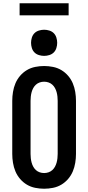

<svg xmlns="http://www.w3.org/2000/svg" viewBox="-20 -1147 540 1175"><path d="M250 8Q223 8 195.5 2.5Q168 -3 144.5 -17Q121 -31 103 -52Q85 -73 74.5 -98Q64 -123 59.5 -150.5Q55 -178 55 -205V-530Q55 -557 59.5 -584.5Q64 -612 74.5 -637Q85 -662 103 -683Q121 -704 144.5 -718Q168 -732 195.5 -737.5Q223 -743 250 -743Q277 -743 304.5 -737.5Q332 -732 355.5 -718Q379 -704 397 -683Q415 -662 425.5 -637Q436 -612 440.5 -584.5Q445 -557 445 -530V-205Q445 -178 440.5 -150.5Q436 -123 425.5 -98Q415 -73 397 -52Q379 -31 355.5 -17Q332 -3 304.5 2.5Q277 8 250 8ZM250 -88Q264 -88 277 -92.5Q290 -97 300 -106Q310 -115 316.5 -127Q323 -139 326.5 -152Q330 -165 331.5 -178.5Q333 -192 333 -205V-530Q333 -543 331.5 -556.5Q330 -570 326.5 -583Q323 -596 316.5 -608Q310 -620 300 -629Q290 -638 277 -642.5Q264 -647 250 -647Q236 -647 223 -642.5Q210 -638 200 -629Q190 -620 183.5 -608Q177 -596 173.5 -583Q170 -570 168.5 -556.5Q167 -543 167 -530V-205Q167 -192 168.5 -178.5Q170 -165 173.5 -152Q177 -139 183.5 -127Q190 -115 200 -106Q210 -97 223 -92.5Q236 -88 250 -88ZM250 -805Q234 -805 218 -810Q202 -815 191 -826Q180 -837 175 -853Q170 -869 170 -885Q170 -901 175 -917Q180 -933 191 -944Q202 -955 218 -960Q234 -965 250 -965Q266 -965 282 -960Q298 -955 309 -944Q320 -933 325 -917Q330 -901 330 -885Q330 -869 325 -853Q320 -837 309 -826Q298 -815 282 -810Q266 -805 250 -805ZM100 -1053V-1127H400V-1053Z"/></svg>

Font: Iosevka Curly Slab
Style: Bold
Weight: 700
Monospace: yes
Designer: Belleve Invis
Foundry: Belleve Invis
Version: Version 22.1.2; ttfautohint (v1.8.4)